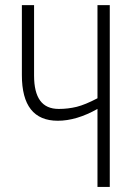

<svg xmlns="http://www.w3.org/2000/svg" viewBox="-20 -734 529 754"><path d="M411.1 0H362.8V-306.2Q280.3 -259.8 207 -259.8Q65.9 -259.8 65.9 -439V-713.9H113.8V-437Q113.8 -371.6 137.7 -338.9Q161.6 -306.2 210.9 -306.2Q247.1 -306.2 281.2 -314.5Q314.5 -322.8 362.8 -348.1V-713.9H411.1Z"/></svg>

Font: Germano
Style: Regular
Weight: 300
Width: 3
Foundry: Ascender Corporation
Version: Version 1.10; ttfautohint (v1.5)